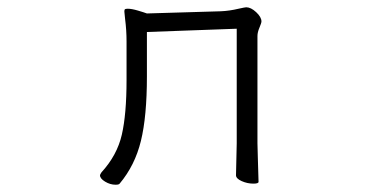

<svg xmlns="http://www.w3.org/2000/svg" viewBox="-20 -501 1040 528"><path d="M384 -413V-291Q384 -181 367.5 -113.5Q351 -46 309 4Q307 7 298 7Q283 7 269 -1.5Q255 -10 255 -19Q255 -21 259 -27Q302 -74 315 -130.5Q328 -187 328 -281V-387Q328 -418 324 -449L322 -469Q322 -473 323 -475Q325 -477 331 -477Q342 -477 359 -472Q376 -467 384 -464L587 -470Q611 -471 636 -477Q654 -481 657 -481Q670 -481 684.5 -467.5Q699 -454 699 -442Q699 -438 693.5 -425Q688 -412 688 -402V-107L689 -69L691 -1Q691 4 677 4Q660 4 644.5 -3Q629 -10 629 -19L631 -107V-422Z"/></svg>

Font: JyunsaiKaai Light
Style: Regular
Weight: 300
Designer: Fontworks Inc.
Version: Version 0.030;April 7, 2024;FontCreator 14.0.0.2901 64-bit